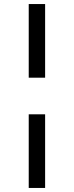

<svg xmlns="http://www.w3.org/2000/svg" viewBox="-20 -827 365 949"><path d="M203 -443H122V-807H203ZM203 102H122V-262H203Z"/></svg>

Font: Fira Sans Compressed
Style: Regular
Weight: 400
Width: 1
Designer: bBox Type GmbH & Carrois Corporate GbR & Edenspiekermann AG
Foundry: bBox Type GmbH & Carrois Corporate GbR & Edenspiekermann AG
Version: Version 4.301